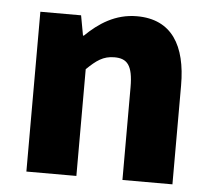

<svg xmlns="http://www.w3.org/2000/svg" viewBox="-46 -632 750 681"><g transform="rotate(5 329.0 -291.5)"><path d="M72 0H250V-380C284 -413 308 -431 348 -431C393 -431 414 -409 414 -330V0H592V-352C592 -494 539 -583 415 -583C338 -583 280 -544 233 -498H230L217 -569H72Z"/></g></svg>

Font: Noto Sans CJK HK Black
Style: Regular
Weight: 900
Designer: Ryoko NISHIZUKA 西塚涼子 (kana, bopomofo & ideographs); Paul D. Hunt (Latin, Greek & Cyrillic); Sandoll Communications 산돌커뮤니
Foundry: Adobe
Version: Version 2.004;hotconv 1.0.118;makeotfexe 2.5.65603